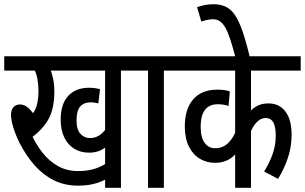

<svg xmlns="http://www.w3.org/2000/svg" viewBox="-20 -888 1442 908"><path d="M201 -554 217 -561Q226 -542 231.5 -514.5Q237 -487 237 -455Q237 -371 206.5 -319.5Q176 -268 116 -228L125 -260Q147 -210 179 -168.5Q211 -127 253.5 -103Q296 -79 349 -79Q398 -79 434.5 -92Q471 -105 499 -127L510 -62Q483 -37 442.5 -23.5Q402 -10 349 -10Q285 -10 233.5 -36Q182 -62 142.5 -107.5Q103 -153 73 -211Q54 -249 43 -285Q32 -321 32 -345Q32 -368 43.5 -381Q55 -394 75 -394Q95 -394 113 -378.5Q131 -363 150 -332L112 -333Q131 -342 142 -361.5Q153 -381 157.5 -405.5Q162 -430 162 -455Q162 -487 157 -514.5Q152 -542 140 -564L163 -554H0V-622H377V-554ZM552 -554V0H477V-554H350V-622H628V-554ZM497 -208Q480 -189 456.5 -177.5Q433 -166 401 -166Q361 -166 330.5 -185Q300 -204 283.5 -239Q267 -274 267 -322Q267 -396 302.5 -434.5Q338 -473 401 -473Q416 -473 430 -471Q444 -469 453 -466L445 -399Q437 -401 427.5 -402.5Q418 -404 408 -404Q377 -404 359.5 -384.5Q342 -365 342 -318Q342 -275 360.5 -255Q379 -235 406 -235Q437 -235 460.5 -256Q484 -277 497 -306Z M755 -554V0H680V-554H616V-622H831V-554Z M1402 -554H1167V-333L1149 -342Q1163 -366 1188 -382.5Q1213 -399 1249 -399Q1301 -399 1330 -360.5Q1359 -322 1359 -250Q1359 -195 1342 -143Q1325 -91 1295 -42L1229 -77Q1254 -117 1269 -158.5Q1284 -200 1284 -246Q1284 -290 1272 -310Q1260 -330 1236 -330Q1213 -330 1193 -309Q1173 -288 1162 -255L1167 -289V0H1092V-210L1112 -188Q1101 -165 1084 -149.5Q1067 -134 1045 -126Q1023 -118 997 -118Q958 -118 925.5 -137Q893 -156 873.5 -194.5Q854 -233 854 -290Q854 -373 894 -418.5Q934 -464 1007 -464Q1025 -464 1040 -462Q1055 -460 1067 -456L1061 -387Q1050 -391 1037 -393Q1024 -395 1010 -395Q970 -395 949.5 -368.5Q929 -342 929 -289Q929 -237 948.5 -211.5Q968 -186 999 -187Q1037 -188 1062 -214.5Q1087 -241 1100 -280L1092 -224V-554H819V-622H1402Z M1094 -615Q1080 -668 1068.5 -703Q1057 -738 1045 -758.5Q1033 -779 1019 -788Q1005 -797 987 -797Q974 -797 960 -794Q946 -791 932 -786L912 -854Q931 -861 950.5 -864.5Q970 -868 989 -868Q1022 -868 1047 -856.5Q1072 -845 1091 -817Q1110 -789 1127 -740Q1144 -691 1162 -615Z"/></svg>

Font: Noto Sans Devanagari ExtraCondensed
Style: Regular
Weight: 400
Width: 2
Designer: Jelle Bosma - Monotype Design Team
Foundry: Monotype Imaging Inc.
Version: Version 2.006